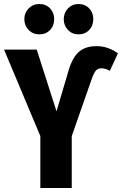

<svg xmlns="http://www.w3.org/2000/svg" viewBox="-30 -941 610 961"><path d="M167 -920.9Q199.7 -920.9 220.5 -899.2Q241.2 -877.4 241.2 -845.2Q241.2 -812.5 220.5 -790.8Q199.7 -769 167 -769Q134.8 -769 113.3 -791Q91.8 -813 91.8 -845.2Q91.8 -877 113.3 -898.9Q134.8 -920.9 167 -920.9ZM362.8 -920.9Q395.5 -920.9 416.3 -899.2Q437 -877.4 437 -845.2Q437 -812.5 416.3 -790.8Q395.5 -769 362.8 -769Q331.5 -769 310.3 -791Q289.1 -813 289.1 -845.2Q289.1 -877 310.3 -898.9Q331.5 -920.9 362.8 -920.9ZM171.9 0V-259.8L-9.8 -692.9H153.8L252.9 -383.8L308.1 -570.8Q327.6 -645.5 360.8 -677.7Q394 -710 453.1 -710Q511.7 -710 560.1 -673.8L520 -586.9Q496.6 -599.1 478 -599.1Q460.4 -599.1 450.2 -587.9Q439.9 -576.7 429.2 -545.9L329.1 -259.8V0Z"/></svg>

Font: Fira Sans Compressed
Style: Bold
Weight: 700
Width: 1
Designer: Carrois Corporate & Edenspiekermann AG
Foundry: Carrois Corporate GbR & Edenspiekermann AG
Version: Version 4.203;PS 004.203;hotconv 1.0.88;makeotf.lib2.5.64775